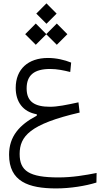

<svg xmlns="http://www.w3.org/2000/svg" viewBox="-20 -793 626 1116"><path d="M306.6 302.2C389.2 302.2 478 287.6 540.5 268.1L541.5 212.4C476.6 225.1 402.3 238.3 319.8 238.3C148.9 238.3 94.2 200.2 94.2 102.1C94.2 -0.5 153.3 -71.8 442.9 -138.7L436 -198.2C366.7 -183.1 313.5 -172.4 271 -172.4C182.6 -172.4 134.8 -200.7 134.8 -278.8C134.8 -356 178.7 -392.1 271.5 -392.1C311.5 -392.1 349.1 -384.3 388.2 -374.5L393.6 -429.2C355.5 -444.8 307.1 -456.1 258.8 -456.1C143.1 -456.1 71.3 -390.6 71.3 -282.2C71.3 -201.2 113.3 -142.6 193.8 -128.9V-120.6C93.8 -68.4 32.7 -0.5 32.7 106C32.7 262.2 145.5 302.2 306.6 302.2ZM310.1 -532.7 371.6 -594.2 310.1 -656.2 249 -594.7 188 -656.2 126.5 -594.2 188 -532.7 249 -593.8ZM250 -654.8 309.1 -713.9 250 -773.4 190.9 -713.9Z"/></svg>

Font: Cascadia Mono Light
Style: Regular
Weight: 300
Monospace: yes
Designer: Aaron Bell
Foundry: Saja Typeworks
Version: Version 2404.023